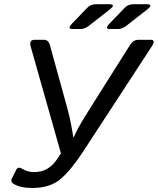

<svg xmlns="http://www.w3.org/2000/svg" viewBox="-20 -892 761 926"><path d="M329.1 -752Q302.2 -752 327.1 -777.8L399.9 -853.5Q417 -871.6 441.9 -871.6H505.9Q541.5 -871.6 509.3 -846.2L406.7 -766.1Q388.2 -752 366.7 -752ZM509.8 -752Q482.9 -752 507.8 -777.8L580.6 -853.5Q597.7 -871.6 622.6 -871.6H686.5Q722.2 -871.6 689.9 -846.2L587.4 -766.1Q568.8 -752 547.4 -752ZM127.9 -668Q118.7 -700.2 148.4 -700.2H190.4Q213.4 -700.2 220.2 -676.3L306.2 -364.3Q314.5 -334.5 321.8 -297.1Q329.1 -259.8 333.5 -230H335.4Q352.1 -268.1 374.8 -305.4Q397.5 -342.8 416 -372.1L607.9 -676.3Q623 -700.2 648.4 -700.2H706.1Q732.9 -700.2 711.9 -668L381.3 -161.6Q323.7 -72.8 272.7 -29.1Q221.7 14.6 136.2 14.6Q75.2 14.6 43 -6.8Q29.3 -15.6 37.6 -31.7L57.6 -71.8Q66.4 -90.3 85.9 -78.6Q113.3 -62 142.6 -62Q182.1 -62 209 -78.6Q235.8 -95.2 253.4 -121.6L273.9 -152.3Z"/></svg>

Font: Istok
Style: Italic
Weight: 500
Italic angle: -13°
Designer: Andrey V. Panov
Foundry: Andrey V. Panov
Version: Version 1.0.3